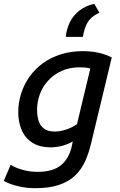

<svg xmlns="http://www.w3.org/2000/svg" viewBox="-54 -802 633 1010"><path d="M130 188Q85 188 41 177.5Q-3 167 -34 150L2 65Q28 81 65 91.5Q102 102 145 102Q226 102 268.5 65.5Q311 29 324 -35L329 -58Q303 -43 273.5 -35Q244 -27 213 -27Q154 -27 116 -51.5Q78 -76 60 -118Q42 -160 42 -211Q42 -263 57.5 -311Q73 -359 102 -399.5Q131 -440 172.5 -470Q214 -500 267 -516.5Q320 -533 384 -533Q411 -533 437 -529.5Q463 -526 487.5 -518.5Q512 -511 534 -500L425 -47Q413 4 393.5 47Q374 90 341 121.5Q308 153 257 170.5Q206 188 130 188ZM235 -110Q261 -110 292.5 -120Q324 -130 351 -149L421 -441Q409 -445 395 -446.5Q381 -448 367 -448Q311 -448 269 -428.5Q227 -409 198 -376.5Q169 -344 155 -304.5Q141 -265 141 -224Q141 -193 149 -167Q157 -141 177 -125.5Q197 -110 235 -110ZM292 -608Q296 -650 314 -686Q332 -722 364.5 -747Q397 -772 442 -782L469 -735Q445 -724 428 -709.5Q411 -695 400 -671Q389 -647 382 -608Z"/></svg>

Font: Ubuntu Sans Medium
Style: Italic
Weight: 500
Italic angle: -13.5°
Designer: Dalton Maag Ltd
Foundry: Dalton Maag Ltd
Version: Version 1.006